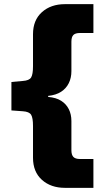

<svg xmlns="http://www.w3.org/2000/svg" viewBox="-20 -725 493 925"><path d="M293 180Q225 180 182 141.5Q139 103 139 35V-118Q139 -157 130 -172Q121 -187 90 -189L35 -193V-330L90 -335Q121 -337 130 -352Q139 -367 139 -406V-560Q139 -628 182 -666.5Q225 -705 293 -705H430V-566H365Q343 -566 333.5 -556.5Q324 -547 324 -524V-382Q324 -350 311.5 -324.5Q299 -299 274.5 -283Q250 -267 212 -263V-258Q250 -255 274.5 -239.5Q299 -224 311.5 -199Q324 -174 324 -142V-1Q324 21 333.5 31Q343 41 365 41H430V180Z"/></svg>

Font: Nunito Sans 7pt Black
Style: Regular
Weight: 900
Designer: Vernon Adams
Foundry: Vernon Adams
Version: Version 3.101;gftools[0.9.27]